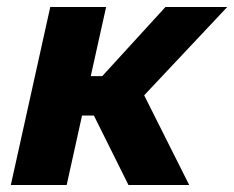

<svg xmlns="http://www.w3.org/2000/svg" viewBox="-20 -530 671 550"><path d="M11 0 124 -510H284L240 -312H273L454 -510H631L393 -257L522 0H348L249 -199H215L171 0Z"/></svg>

Font: Saira
Style: Bold Italic
Weight: 700
Italic angle: -12°
Designer: Hector Gatti with collaboration of the Omnibus-Type team
Foundry: Omnibus-Type
Version: Version 1.100; ttfautohint (v1.8.3)